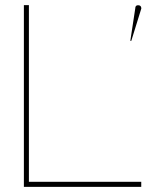

<svg xmlns="http://www.w3.org/2000/svg" viewBox="-20 -726 594 746"><path d="M72.8 0V-706.1H92.3V-19.5H528.8V0ZM490.1 -567.2H486.3L505.5 -693Q505.5 -705.7 516.4 -705.7Q529.1 -705.7 529.1 -693Z"/></svg>

Font: Fortheenas_01
Style: Regular
Weight: 100
Designer: Situjuh Nazara
Version: Version 1.10 September 8, 2014